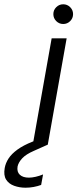

<svg xmlns="http://www.w3.org/2000/svg" viewBox="-149 -675 361 896"><path d="M4 0 92 -496H162L74 0ZM146 -563Q127 -563 113.5 -576.5Q100 -590 100 -609Q100 -628 113.5 -641.5Q127 -655 146 -655Q165 -655 178.5 -641.5Q192 -628 192 -609Q192 -590 178.5 -576.5Q165 -563 146 -563ZM-30 201Q-58 201 -83 192Q-108 183 -120.5 163Q-133 143 -127 109Q-123 86 -109 64.5Q-95 43 -67.5 23Q-40 3 3 -14L63 -38L74 0L9 29Q-28 45 -45.5 64Q-63 83 -67 102Q-71 127 -56.5 140.5Q-42 154 -14 154Q0 154 17.5 150Q35 146 52 139L43 188Q27 194 8 197.5Q-11 201 -30 201Z"/></svg>

Font: DM Sans 36pt Light
Style: Italic
Weight: 300
Italic angle: -10°
Designer: Colophon Foundry, Jonny Pinhorn
Foundry: Colophon Foundry
Version: Version 4.004;gftools[0.9.30]